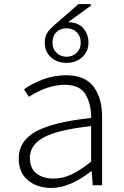

<svg xmlns="http://www.w3.org/2000/svg" viewBox="-20 -911 610 944"><path d="M72 -132Q72 -218 156.5 -264.5Q241 -311 428 -331Q429 -397 401.5 -445.5Q374 -494 298 -494Q214 -494 122 -435L98 -472Q136 -500 191 -520.5Q246 -541 305 -541Q398 -541 440 -485Q482 -429 482 -335V0H436L431 -69H428Q323 13 233 13Q163 13 117.5 -24.5Q72 -62 72 -132ZM428 -116V-291Q265 -273 196 -236Q127 -199 127 -135Q127 -83 159.5 -58Q192 -33 243 -33Q288 -33 331 -53Q374 -73 428 -116ZM200 -701Q200 -734 215 -754Q230 -774 272 -809L366 -891H424L428 -884L315 -802Q365 -801 390 -771.5Q415 -742 415 -701Q415 -658 384.5 -630Q354 -602 307 -602Q260 -602 230 -630Q200 -658 200 -701ZM377 -701Q377 -733 357 -752.5Q337 -772 307 -772Q277 -772 257.5 -753Q238 -734 238 -701Q238 -671 258 -651.5Q278 -632 307 -632Q337 -632 357 -651.5Q377 -671 377 -701Z"/></svg>

Font: Nebula Sans Light
Style: Regular
Weight: 300
Designer: Paul D. Hunt for Adobe (as Source Sans)
Foundry: Nebula Entertainment & Broadcasting LLC
Version: Version 1.010